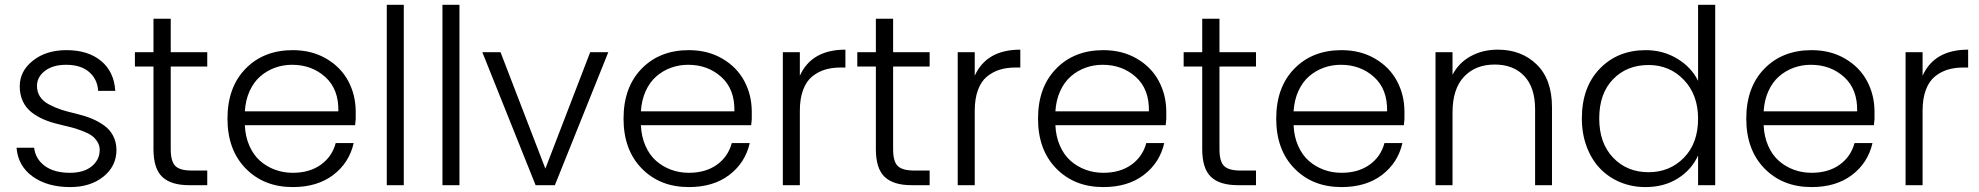

<svg xmlns="http://www.w3.org/2000/svg" viewBox="-20 -760 8123 788"><path d="M458 -145Q458 -78.1 404.5 -35.2Q351.1 7.8 268.1 7.8Q174.3 7.8 114 -35.6Q53.7 -79.1 47.9 -153.8H120.1Q125.5 -107.4 163.8 -79.1Q202.1 -50.8 267.1 -50.8Q324.2 -50.8 356.7 -77.6Q389.2 -104.5 389.2 -145Q389.2 -163.1 379.6 -178.2Q370.1 -193.4 356.7 -203.1Q343.3 -212.9 319.1 -222.2Q294.9 -231.4 275.6 -236.6Q256.3 -241.7 225.1 -249Q189.5 -257.3 161.9 -268.8Q134.3 -280.3 110.6 -298.3Q86.9 -316.4 74 -343.8Q61 -371.1 61 -405.8Q61 -468.3 115.2 -511.2Q169.4 -554.2 252.9 -554.2Q341.3 -554.2 394.8 -510Q448.2 -465.8 453.1 -387.2H382.8Q379.9 -435.1 345.7 -464.6Q311.5 -494.1 251 -494.1Q197.3 -494.1 164.6 -469.2Q131.8 -444.3 131.8 -407.2Q131.8 -382.3 144.3 -363.3Q156.7 -344.2 181.6 -331.1Q206.5 -317.9 231.4 -309.8Q256.3 -301.8 293.9 -293Q329.6 -284.2 356.4 -273.2Q383.3 -262.2 407.2 -245.1Q431.2 -228 444.3 -202.6Q457.5 -177.2 458 -145Z M609.9 -486.8H533.7V-545.9H609.9V-683.1H680.7V-545.9H830.6V-486.8H680.7V-147.9Q680.7 -97.7 699.5 -78.9Q718.3 -60.1 766.6 -60.1H830.6V0H755.9Q681.6 0 645.8 -34.2Q609.9 -68.4 609.9 -147.9Z M1178.7 -494.1Q1141.6 -494.1 1108.2 -481.9Q1074.7 -469.7 1048.1 -446.5Q1021.5 -423.3 1004.6 -386.5Q987.8 -349.6 984.9 -303.2H1368.7Q1370.6 -394 1314.9 -444.1Q1259.3 -494.1 1178.7 -494.1ZM913.6 -272.9Q913.6 -401.9 987.8 -478Q1062 -554.2 1181.6 -554.2Q1259.3 -554.2 1318.8 -519.5Q1378.4 -484.9 1409.2 -427.5Q1439.9 -370.1 1439.9 -300.8V-272Q1439.9 -268.1 1437.5 -246.1H984.9Q986.8 -199.7 1003.4 -161.9Q1020 -124 1047.1 -100.1Q1074.2 -76.2 1108.6 -63.5Q1143.1 -50.8 1181.6 -50.8Q1250 -50.8 1296.4 -83.7Q1342.8 -116.7 1357.9 -172.9H1431.6Q1413.1 -91.8 1347.7 -42Q1282.2 7.8 1181.6 7.8Q1063 7.8 988.3 -68.6Q913.6 -145 913.6 -272.9Z M1567.4 -740.2H1637.2V0H1567.4Z M1795.9 -740.2H1865.7V0H1795.9Z M2034.2 -545.9 2218.3 -67.9 2402.3 -545.9H2476.6L2257.3 0H2178.2L1959.5 -545.9Z M2804.2 -494.1Q2767.1 -494.1 2733.6 -481.9Q2700.2 -469.7 2673.6 -446.5Q2647 -423.3 2630.1 -386.5Q2613.3 -349.6 2610.4 -303.2H2994.1Q2996.1 -394 2940.4 -444.1Q2884.8 -494.1 2804.2 -494.1ZM2539.1 -272.9Q2539.1 -401.9 2613.3 -478Q2687.5 -554.2 2807.1 -554.2Q2884.8 -554.2 2944.3 -519.5Q3003.9 -484.9 3034.7 -427.5Q3065.4 -370.1 3065.4 -300.8V-272Q3065.4 -268.1 3063 -246.1H2610.4Q2612.3 -199.7 2628.9 -161.9Q2645.5 -124 2672.6 -100.1Q2699.7 -76.2 2734.1 -63.5Q2768.6 -50.8 2807.1 -50.8Q2875.5 -50.8 2921.9 -83.7Q2968.3 -116.7 2983.4 -172.9H3057.1Q3038.6 -91.8 2973.1 -42Q2907.7 7.8 2807.1 7.8Q2688.5 7.8 2613.8 -68.6Q2539.1 -145 2539.1 -272.9Z M3262.7 0H3192.9V-545.9H3262.7V-449.2Q3311 -556.2 3449.7 -556.2V-482.9H3430.7Q3394.5 -482.9 3365.7 -474.1Q3336.9 -465.3 3313 -445.8Q3289.1 -426.3 3275.9 -390.6Q3262.7 -355 3262.7 -305.2Z M3574.7 -486.8H3498.5V-545.9H3574.7V-683.1H3645.5V-545.9H3795.4V-486.8H3645.5V-147.9Q3645.5 -97.7 3664.3 -78.9Q3683.1 -60.1 3731.4 -60.1H3795.4V0H3720.7Q3646.5 0 3610.6 -34.2Q3574.7 -68.4 3574.7 -147.9Z M3980.5 0H3910.6V-545.9H3980.5V-449.2Q4028.8 -556.2 4167.5 -556.2V-482.9H4148.4Q4112.3 -482.9 4083.5 -474.1Q4054.7 -465.3 4030.8 -445.8Q4006.8 -426.3 3993.7 -390.6Q3980.5 -355 3980.5 -305.2Z M4505.4 -494.1Q4468.3 -494.1 4434.8 -481.9Q4401.4 -469.7 4374.8 -446.5Q4348.1 -423.3 4331.3 -386.5Q4314.5 -349.6 4311.5 -303.2H4695.3Q4697.3 -394 4641.6 -444.1Q4585.9 -494.1 4505.4 -494.1ZM4240.2 -272.9Q4240.2 -401.9 4314.5 -478Q4388.7 -554.2 4508.3 -554.2Q4585.9 -554.2 4645.5 -519.5Q4705.1 -484.9 4735.8 -427.5Q4766.6 -370.1 4766.6 -300.8V-272Q4766.6 -268.1 4764.2 -246.1H4311.5Q4313.5 -199.7 4330.1 -161.9Q4346.7 -124 4373.8 -100.1Q4400.9 -76.2 4435.3 -63.5Q4469.7 -50.8 4508.3 -50.8Q4576.7 -50.8 4623 -83.7Q4669.4 -116.7 4684.6 -172.9H4758.3Q4739.7 -91.8 4674.3 -42Q4608.9 7.8 4508.3 7.8Q4389.6 7.8 4314.9 -68.6Q4240.2 -145 4240.2 -272.9Z M4914.1 -486.8H4837.9V-545.9H4914.1V-683.1H4984.9V-545.9H5134.8V-486.8H4984.9V-147.9Q4984.9 -97.7 5003.7 -78.9Q5022.5 -60.1 5070.8 -60.1H5134.8V0H5060.1Q4985.8 0 4950 -34.2Q4914.1 -68.4 4914.1 -147.9Z M5482.9 -494.1Q5445.8 -494.1 5412.4 -481.9Q5378.9 -469.7 5352.3 -446.5Q5325.7 -423.3 5308.8 -386.5Q5292 -349.6 5289.1 -303.2H5672.9Q5674.8 -394 5619.1 -444.1Q5563.5 -494.1 5482.9 -494.1ZM5217.8 -272.9Q5217.8 -401.9 5292 -478Q5366.2 -554.2 5485.8 -554.2Q5563.5 -554.2 5623 -519.5Q5682.6 -484.9 5713.4 -427.5Q5744.1 -370.1 5744.1 -300.8V-272Q5744.1 -268.1 5741.7 -246.1H5289.1Q5291 -199.7 5307.6 -161.9Q5324.2 -124 5351.3 -100.1Q5378.4 -76.2 5412.8 -63.5Q5447.3 -50.8 5485.8 -50.8Q5554.2 -50.8 5600.6 -83.7Q5647 -116.7 5662.1 -172.9H5735.8Q5717.3 -91.8 5651.9 -42Q5586.4 7.8 5485.8 7.8Q5367.2 7.8 5292.5 -68.6Q5217.8 -145 5217.8 -272.9Z M6280.3 -312Q6280.3 -400.9 6235.8 -448Q6191.4 -495.1 6114.7 -495.1Q6035.6 -495.1 5988.5 -445.1Q5941.4 -395 5941.4 -297.9V0H5871.6V-545.9H5941.4V-453.1Q5967.3 -502.9 6016.4 -529.5Q6065.4 -556.2 6127.4 -556.2Q6224.6 -556.2 6287.1 -495.1Q6349.6 -434.1 6349.6 -319.8V0H6280.3Z M6472.2 -273.9Q6472.2 -401.9 6545.7 -478Q6619.1 -554.2 6734.4 -554.2Q6806.2 -554.2 6864 -519Q6921.9 -483.9 6949.2 -428.2V-740.2H7019.5V0H6949.2V-122.1Q6923.3 -64 6866.7 -28.1Q6810.1 7.8 6733.4 7.8Q6677.7 7.8 6629.6 -12.2Q6581.5 -32.2 6546.9 -68.4Q6512.2 -104.5 6492.2 -157.5Q6472.2 -210.4 6472.2 -273.9ZM6543.5 -273.9Q6543.5 -172.4 6600.6 -112.8Q6657.7 -53.2 6746.1 -53.2Q6832.5 -53.2 6890.9 -112.5Q6949.2 -171.9 6949.2 -272.9Q6949.2 -371.1 6890.9 -432.1Q6832.5 -493.2 6746.1 -493.2Q6656.7 -493.2 6600.1 -434.6Q6543.5 -376 6543.5 -273.9Z M7412.1 -494.1Q7375 -494.1 7341.6 -481.9Q7308.1 -469.7 7281.5 -446.5Q7254.9 -423.3 7238 -386.5Q7221.2 -349.6 7218.3 -303.2H7602.1Q7604 -394 7548.3 -444.1Q7492.7 -494.1 7412.1 -494.1ZM7147 -272.9Q7147 -401.9 7221.2 -478Q7295.4 -554.2 7415 -554.2Q7492.7 -554.2 7552.2 -519.5Q7611.8 -484.9 7642.6 -427.5Q7673.3 -370.1 7673.3 -300.8V-272Q7673.3 -268.1 7670.9 -246.1H7218.3Q7220.2 -199.7 7236.8 -161.9Q7253.4 -124 7280.5 -100.1Q7307.6 -76.2 7342 -63.5Q7376.5 -50.8 7415 -50.8Q7483.4 -50.8 7529.8 -83.7Q7576.2 -116.7 7591.3 -172.9H7665Q7646.5 -91.8 7581.1 -42Q7515.6 7.8 7415 7.8Q7296.4 7.8 7221.7 -68.6Q7147 -145 7147 -272.9Z M7870.6 0H7800.8V-545.9H7870.6V-449.2Q7918.9 -556.2 8057.6 -556.2V-482.9H8038.6Q8002.4 -482.9 7973.6 -474.1Q7944.8 -465.3 7920.9 -445.8Q7897 -426.3 7883.8 -390.6Q7870.6 -355 7870.6 -305.2Z"/></svg>

Font: PoppinsZ Light
Style: Regular
Weight: 300
Designer: Ninad Kale (Devanagari), Jonny Pinhorn (Latin)
Foundry: Indian Type Foundry
Version: Version 3.002;FEAKit 1.0